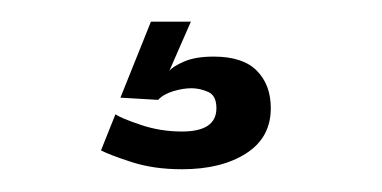

<svg xmlns="http://www.w3.org/2000/svg" viewBox="-20 -14 344 173"><path d="M144 138.5Q118.5 138.5 98.5 132Q78.5 125.5 71 121.5L84 89Q89 92.5 106.8 98.5Q124.5 104.5 144 104.5Q175 104.5 175 83.5Q175 72 167.5 68.8Q160 65.5 152.5 65.5Q145 65.5 136 68.2Q127 71 122.5 76L88.5 74L116 5.5H152L132.5 50Q135.5 46 145.8 41.5Q156 37 172.5 37Q199 37 211.5 49.8Q224 62.5 224 83.5Q224 110 201.8 124.2Q179.5 138.5 144 138.5Z"/></svg>

Font: Imbue 10pt SemiBold
Style: Regular
Weight: 600
Designer: Tyler Finck
Foundry: Etcetera Type Company
Version: Version 1.102; ttfautohint (v1.8.3)